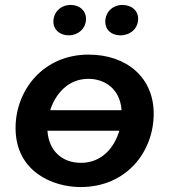

<svg xmlns="http://www.w3.org/2000/svg" viewBox="-20 -749 685 777"><path d="M306 8C493 8 602 -136 602 -289C602 -435 493 -528 338 -528C156 -528 43 -385 43 -231C43 -54 194 8 306 8ZM308 -90C229 -90 177 -141 172 -220H463C443 -152 392 -90 308 -90ZM258 -606C295 -606 328 -632 328 -673C328 -706 302 -729 266 -729C227 -729 196 -701 196 -661C196 -630 221 -606 258 -606ZM467 -606C506 -606 539 -632 539 -673C539 -706 513 -729 475 -729C437 -729 406 -701 406 -661C406 -629 430 -606 467 -606ZM183 -303C205 -370 256 -430 338 -430C403 -430 466 -390 472 -303Z"/></svg>

Font: Fixel Display SemiBold
Style: Italic
Weight: 600
Italic angle: -10°
Designer: AlfaBravo + MacPaw
Foundry: Kyrylo Tkachov, Marchela Mozhyna, Serhii Makarenko, Maria Weinstein, Zakhar Kryvoshyya
Version: Version 1.210;Glyphs 3.2 (3217)